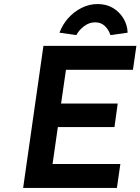

<svg xmlns="http://www.w3.org/2000/svg" viewBox="-20 -926 692 946"><path d="M281 -416H560L544 -300H265L239 -118H573L556 0H94L194 -700H652L635 -582H305ZM356 -753 273 -765Q288 -805 316 -836.5Q344 -868 381.5 -887Q419 -906 461 -906Q504 -906 536 -887Q568 -868 587.5 -836.5Q607 -805 609 -765L524 -753Q516 -779 497 -797.5Q478 -816 449 -816Q420 -816 395 -797.5Q370 -779 356 -753Z"/></svg>

Font: Lexend Med
Style: Italic
Weight: 500
Italic angle: -8.13011°
Designer: Bonnie Shaver-Troup, Thomas Jockin
Foundry: Lexend
Version: Version 1.007